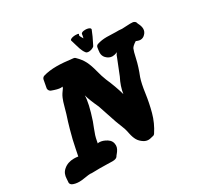

<svg xmlns="http://www.w3.org/2000/svg" viewBox="-179 -1078 1327 1289"><g transform="rotate(-30 484.5 -433.0)"><path d="M577.1 -860.4Q577.1 -859.4 575.2 -856.4Q573.2 -853.5 573.2 -851.6Q573.2 -844.7 588.9 -820.3Q593.8 -839.8 594.7 -849.6Q596.7 -864.3 628.9 -864.3Q637.7 -864.3 646.5 -862.3Q655.3 -860.4 661.1 -856.4Q667 -852.5 667 -846.7Q667 -845.7 666 -842.8Q653.3 -807.6 619.1 -741.2Q616.2 -738.3 611.3 -734.9Q606.4 -731.4 600.1 -729.5Q593.8 -727.5 587.9 -726.1Q582 -724.6 577.1 -724.6Q559.6 -724.6 553.7 -733.4Q549.8 -738.3 546.9 -743.2Q543.9 -748 542 -752Q540 -755.9 538.6 -759.8Q537.1 -763.7 535.6 -767.1Q534.2 -770.5 532.7 -773.9Q531.2 -777.3 530.3 -781.2Q529.3 -785.2 528.3 -788.6Q527.3 -792 525.9 -795.9Q524.4 -799.8 523.4 -803.7Q516.6 -826.2 510.7 -846.7Q509.8 -847.7 509.8 -849.6Q509.8 -854.5 516.6 -858.4Q523.4 -862.3 533.2 -864.3Q543 -866.2 553.7 -866.2Q577.1 -866.2 577.1 -860.4ZM331.1 -163.1Q358.4 -163.1 388.7 -144Q418.9 -125 418.9 -89.8Q418.9 -75.2 411.6 -61.5Q404.3 -47.9 395 -37.1Q385.7 -26.4 384.8 -23.4Q376 -7.8 344.7 -7.8Q337.9 -7.8 305.7 -8.8Q273.4 -9.8 247.1 -9.8Q210.9 -9.8 189.5 -8.8H184.6Q180.7 -9.8 172.9 -9.8Q161.1 -9.8 131.8 -4.9Q102.5 0 85 0Q53.7 0 31.2 -10.7Q14.6 -21.5 18.6 -38.1Q19.5 -42 20 -60.5Q20.5 -79.1 26.9 -95.2Q33.2 -111.3 48.8 -125Q81.1 -153.3 129.9 -153.3Q136.7 -153.3 144.5 -152.8Q152.3 -152.3 156.7 -151.4Q161.1 -150.4 162.1 -150.4Q165 -165 173.3 -206.1Q181.6 -247.1 187 -269.5Q192.4 -292 205.1 -338.4Q217.8 -384.8 235.4 -437.5Q241.2 -458 248.5 -483.9Q255.9 -509.8 258.8 -519.5Q261.7 -529.3 268.1 -544.4Q274.4 -559.6 282.2 -571.3Q290 -583 302.7 -600.6L304.7 -610.4Q298.8 -608.4 292 -608.4Q269.5 -608.4 222.7 -626Q207 -634.8 207 -652.3L218.8 -715.8Q222.7 -729.5 235.4 -734.4Q280.3 -748 338.9 -748Q386.7 -748 462.9 -738.3Q470.7 -738.3 477.5 -732.4Q511.7 -699.2 527.8 -667Q543.9 -634.8 556.2 -586.4Q568.4 -538.1 582 -504.9Q614.3 -431.6 633.8 -362.3Q642.6 -419.9 671.9 -475.6Q720.7 -597.7 721.7 -600.6Q724.6 -611.3 730 -618.7Q735.4 -626 736.8 -626Q738.3 -626 736.3 -627Q735.4 -627 729 -624.5Q722.7 -622.1 714.4 -620.1Q706.1 -618.2 698.2 -618.2Q671.9 -618.2 650.4 -640.6Q634.8 -657.2 634.8 -681.6Q634.8 -690.4 636.7 -701.7Q638.7 -712.9 638.7 -714.8Q639.6 -734.4 656.2 -739.3Q688.5 -750 728.5 -750Q740.2 -750 763.2 -749Q786.1 -748 798.8 -748H821.3Q838.9 -746.1 845.7 -746.1Q856.4 -746.1 877.4 -747.6Q898.4 -749 909.2 -749Q923.8 -749 931.6 -748Q951.2 -742.2 953.1 -726.6Q953.1 -724.6 957.5 -716.8Q961.9 -709 965.3 -697.8Q968.8 -686.5 968.8 -675.8Q968.8 -653.3 952.1 -636.7Q936.5 -620.1 916 -620.1Q911.1 -620.1 906.2 -621.1Q901.4 -622.1 897.5 -623.5Q893.6 -625 890.6 -626Q887.7 -627 885.7 -627.9L883.8 -628.9Q852.5 -609.4 845.2 -593.8Q837.9 -578.1 826.2 -524.4Q814.5 -470.7 788.1 -404.3Q774.4 -364.3 764.6 -293.5Q754.9 -222.7 736.8 -155.8Q718.8 -88.9 679.7 -29.3Q672.9 -18.6 659.2 -17.6Q658.2 -17.6 647.5 -14.6Q636.7 -11.7 627 -11.7Q609.4 -11.7 592.8 -21.5Q566.4 -38.1 554.2 -60.1Q542 -82 535.6 -113.3Q529.3 -144.5 525.4 -155.3Q509.8 -193.4 497.6 -227.5Q485.4 -261.7 472.2 -303.2Q459 -344.7 449.2 -372.1Q416 -443.4 405.3 -484.4Q405.3 -426.8 365.2 -306.6Q358.4 -288.1 348.1 -262.2Q337.9 -236.3 332 -217.8Q326.2 -199.2 322.3 -176.8Q319.3 -164.1 319.3 -161.1Q323.2 -163.1 331.1 -163.1Z"/></g></svg>

Font: Essays1743
Style: BoldItalic
Weight: 700
Italic angle: -10°
Designer: Based on the typeface in a 1743 English translation of the essays of Montaigne.  PostScript/TrueType font designed by Jo
Version: Version 002.100